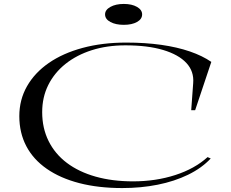

<svg xmlns="http://www.w3.org/2000/svg" viewBox="-20 -939 1170 974"><path d="M1049 -135Q1003 -86 934 -52.5Q865 -19 780 -2Q695 15 600 15Q479 15 382.5 -10Q286 -35 217.5 -82.5Q149 -130 113.5 -197.5Q78 -265 78 -350Q78 -433 117 -501.5Q156 -570 227.5 -619.5Q299 -669 399 -696Q499 -723 620 -723Q717 -723 798 -711.5Q879 -700 943 -678Q1007 -656 1052 -625L970 -380H950L960 -517Q965 -577 925.5 -619.5Q886 -662 807.5 -685.5Q729 -709 616 -709Q523 -709 446 -684.5Q369 -660 312.5 -615Q256 -570 225 -508Q194 -446 194 -370Q194 -289 226.5 -223.5Q259 -158 319.5 -112.5Q380 -67 465 -43Q550 -19 655 -19Q770 -19 869 -51Q968 -83 1033 -142ZM608 -919Q649 -919 675 -904Q701 -889 701 -866Q701 -842 675 -827.5Q649 -813 608 -813Q567 -813 540 -827.5Q513 -842 513 -866Q513 -889 540 -904Q567 -919 608 -919Z"/></svg>

Font: Kalnia Expanded Light
Style: Regular
Weight: 300
Width: 7
Designer: Frida Medrano
Foundry: Frida Medrano
Version: Version 1.105